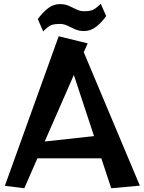

<svg xmlns="http://www.w3.org/2000/svg" viewBox="-20 -994 768 1027"><path d="M548 -908Q523 -873 494 -850.5Q465 -828 430 -828Q402 -828 381 -837.5Q360 -847 341 -856.5Q322 -866 299 -866Q274 -866 256.5 -860.5Q239 -855 211 -826L182 -892Q208 -927 236.5 -949.5Q265 -972 300 -972Q328 -972 349 -962.5Q370 -953 389 -943.5Q408 -934 431 -934Q457 -934 474 -940Q491 -946 519 -974ZM575 13 522 -147H180L110 13L6 0L294 -800L449 -762L428 -715L728 -1ZM375 -593 219 -237 483 -266Z"/></svg>

Font: RocknRoll One
Style: Regular
Weight: 400
Designer: Fontworks Inc.
Foundry: Fontworks Inc.
Version: Version 1.100